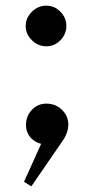

<svg xmlns="http://www.w3.org/2000/svg" viewBox="-20 -505 328 680"><path d="M91 155 65 139 138 -23V6Q110 4 91 -15Q72 -34 72 -63Q72 -94 93 -116Q114 -138 144 -138Q177 -138 199.5 -116Q222 -94 222 -63Q222 -49 216 -33Q210 -17 201 -5ZM144 -341Q115 -341 93 -362.5Q71 -384 71 -413Q71 -442 93 -463.5Q115 -485 144 -485Q173 -485 194 -463.5Q215 -442 215 -413Q215 -384 194 -362.5Q173 -341 144 -341Z"/></svg>

Font: Wittgenstein Medium
Style: Regular
Weight: 500
Designer: Jörg Drees
Foundry: Jörg Drees
Version: Version 1.500